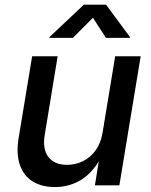

<svg xmlns="http://www.w3.org/2000/svg" viewBox="-20 -777 635 805"><path d="M210.4 7.3Q155.8 7.3 117.7 -15.9Q79.6 -39.1 63.5 -85Q47.4 -130.9 58.1 -198.2L114.7 -541H221.7L167.5 -211.4Q157.7 -152.3 182.6 -119.1Q207.5 -85.9 261.2 -85.9Q296.9 -85.9 328.1 -101.3Q359.4 -116.7 381.3 -147.2Q403.3 -177.7 410.2 -221.7L462.9 -541H569.8L480.5 0H377.9L399.4 -132.8H412.1Q376 -59.6 325 -26.1Q273.9 7.3 210.4 7.3ZM285.6 -618.2H186.5L187.5 -621.6L331.5 -757.3H424.8L524.9 -621.6L523.9 -618.2H424.3L369.6 -702.6Z"/></svg>

Font: Inter 17pt Medium
Style: Italic
Weight: 500
Italic angle: -9.3988°
Version: Version 4.001;git-66647c0bb